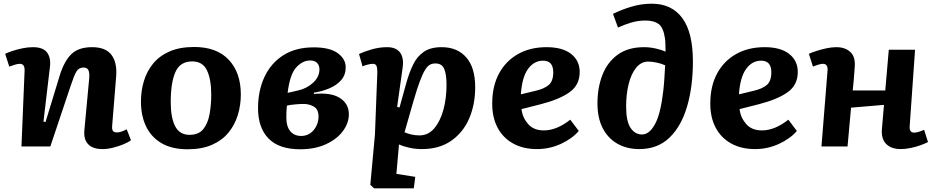

<svg xmlns="http://www.w3.org/2000/svg" viewBox="-20 -792 5060 1038"><path d="M688 -34Q674 -23 647.5 -12Q621 -1 591 6.5Q561 14 535 14Q482 14 457 -12Q432 -38 436 -86L462 -366Q465 -398 458 -412.5Q451 -427 432 -427Q406 -427 393 -405Q380 -383 362 -328L252 0H96L113 -411Q114 -447 87 -447Q77 -447 63 -443Q49 -439 30 -432L8 -501Q19 -507 44 -515.5Q69 -524 99.5 -530.5Q130 -537 158 -537Q213 -537 234.5 -508Q256 -479 250 -431L215 -135L226 -132L303 -384Q326 -459 364.5 -498Q403 -537 478 -537Q551 -537 582.5 -495.5Q614 -454 608 -379L587 -120Q584 -94 590 -85Q596 -76 613 -76Q623 -76 638 -81Q653 -86 665 -93Z M994 15Q910 15 854 -17.5Q798 -50 770 -108Q742 -166 742 -243Q742 -301 758 -354Q774 -407 808 -448.5Q842 -490 897 -514Q952 -538 1030 -538Q1152 -538 1217 -468.5Q1282 -399 1282 -281Q1282 -224 1266 -171Q1250 -118 1216 -76Q1182 -34 1127 -9.5Q1072 15 994 15ZM1005 -63Q1054 -63 1079 -94Q1104 -125 1113 -175Q1122 -225 1122 -280Q1122 -363 1099 -411.5Q1076 -460 1019 -460Q954 -460 928.5 -403Q903 -346 903 -240Q903 -156 927 -109.5Q951 -63 1005 -63Z M1603 15Q1488 15 1431.5 -43.5Q1375 -102 1375 -207Q1375 -302 1410 -376.5Q1445 -451 1512 -493.5Q1579 -536 1676 -536Q1763 -536 1806 -504.5Q1849 -473 1849 -428Q1849 -387 1824.5 -359Q1800 -331 1761 -314.5Q1722 -298 1677 -291V-284Q1770 -293 1818 -262Q1866 -231 1866 -174Q1866 -127 1834 -83.5Q1802 -40 1742.5 -12.5Q1683 15 1603 15ZM1535 -290 1592 -303Q1640 -314 1673.5 -345.5Q1707 -377 1707 -417Q1707 -439 1694 -452Q1681 -465 1657 -465Q1615 -465 1581 -427Q1547 -389 1535 -290ZM1608 -57Q1649 -57 1675.5 -88.5Q1702 -120 1702 -162Q1702 -201 1677 -215.5Q1652 -230 1622 -230Q1601 -230 1574 -227.5Q1547 -225 1531 -221Q1529 -203 1528.5 -187Q1528 -171 1528 -157Q1528 -108 1549.5 -82.5Q1571 -57 1608 -57Z M2020 -402Q2020 -424 2015.5 -435.5Q2011 -447 1995 -447Q1985 -447 1967 -442.5Q1949 -438 1940 -433L1921 -500Q1948 -513 1989.5 -525Q2031 -537 2073 -537Q2121 -537 2142.5 -508.5Q2164 -480 2157 -428L2127 -214L2140 -211L2176 -341Q2192 -399 2213.5 -443Q2235 -487 2271.5 -512Q2308 -537 2368 -537Q2452 -537 2500.5 -482Q2549 -427 2549 -320Q2549 -227 2516.5 -151.5Q2484 -76 2419.5 -31Q2355 14 2261 14Q2224 14 2190 6Q2156 -2 2137 -11L2123 148L2225 164L2217 226H2002L1982 207L2007 -64ZM2334 -449Q2317 -449 2304 -442Q2291 -435 2278 -414Q2265 -393 2250 -353Q2235 -313 2216 -248L2167 -77Q2182 -70 2203.5 -65Q2225 -60 2248 -60Q2295 -60 2327.5 -98Q2360 -136 2377 -198Q2394 -260 2394 -333Q2394 -390 2381.5 -419.5Q2369 -449 2334 -449Z M2935 -537Q3021 -537 3067.5 -500.5Q3114 -464 3114 -403Q3114 -333 3060 -294Q3006 -255 2905 -229L2799 -202Q2805 -156 2835 -121.5Q2865 -87 2920 -87Q2990 -87 3063 -145L3109 -84Q3073 -42 3012 -14Q2951 14 2883 14Q2809 14 2754.5 -16Q2700 -46 2670.5 -101Q2641 -156 2641 -232Q2641 -326 2677.5 -394Q2714 -462 2780 -499.5Q2846 -537 2935 -537ZM2971 -401Q2971 -464 2916 -464Q2867 -464 2834.5 -419Q2802 -374 2796 -282L2875 -301Q2923 -312 2947 -333Q2971 -354 2971 -401Z M3294 -717Q3340 -740 3394 -756Q3448 -772 3504 -772Q3611 -772 3668.5 -694.5Q3726 -617 3726 -460Q3726 -323 3694.5 -216Q3663 -109 3599 -47.5Q3535 14 3436 14Q3369 14 3318 -15Q3267 -44 3238.5 -99Q3210 -154 3210 -233Q3210 -317 3236.5 -386Q3263 -455 3319 -496Q3375 -537 3462 -537Q3493 -537 3526 -529.5Q3559 -522 3578 -513Q3578 -531 3577.5 -550.5Q3577 -570 3575 -585Q3566 -644 3540.5 -662.5Q3515 -681 3470 -681Q3429 -681 3391 -669.5Q3353 -658 3321 -643ZM3451 -65Q3491 -65 3521.5 -121.5Q3552 -178 3566 -302Q3570 -337 3572 -372Q3574 -407 3576 -439Q3556 -448 3531 -453.5Q3506 -459 3484 -459Q3446 -459 3419 -425.5Q3392 -392 3378.5 -337Q3365 -282 3365 -217Q3365 -136 3389 -100.5Q3413 -65 3451 -65Z M4114 -537Q4200 -537 4246.5 -500.5Q4293 -464 4293 -403Q4293 -333 4239 -294Q4185 -255 4084 -229L3978 -202Q3984 -156 4014 -121.5Q4044 -87 4099 -87Q4169 -87 4242 -145L4288 -84Q4252 -42 4191 -14Q4130 14 4062 14Q3988 14 3933.5 -16Q3879 -46 3849.5 -101Q3820 -156 3820 -232Q3820 -326 3856.5 -394Q3893 -462 3959 -499.5Q4025 -537 4114 -537ZM4150 -401Q4150 -464 4095 -464Q4046 -464 4013.5 -419Q3981 -374 3975 -282L4054 -301Q4102 -312 4126 -333Q4150 -354 4150 -401Z M4759 -225 4581 -210 4562 0H4421L4454 -412Q4456 -447 4429 -447Q4412 -447 4375 -432L4353 -501Q4367 -508 4392 -516Q4417 -524 4446 -530.5Q4475 -537 4501 -537Q4549 -537 4577 -511Q4605 -485 4601 -432Q4599 -399 4596 -364.5Q4593 -330 4590 -303H4766L4785 -523H4927L4898 -110Q4895 -75 4922 -75Q4931 -75 4944 -78.5Q4957 -82 4976 -90L4997 -24Q4982 -16 4957 -7Q4932 2 4903.5 8Q4875 14 4850 14Q4798 14 4770.5 -14Q4743 -42 4748 -96Z"/></svg>

Font: Literata 7pt
Style: Bold Italic
Weight: 700
Italic angle: -2°
Designer: Latin by Veronika Burian and Jose Scaglione. Greek by Irene Vlachou. Cyrillic by Vera Evstafieva
Foundry: TypeTogether
Version: Version 3.002